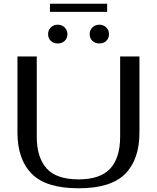

<svg xmlns="http://www.w3.org/2000/svg" viewBox="-20 -1004 845 1034"><path d="M74 -291V-700H178V-268Q178 -156 231 -97Q284 -38 403 -38Q520 -38 573.5 -96Q627 -154 627 -268V-700H731V-291Q731 -145 654 -67.5Q577 10 403 10Q229 10 151.5 -67.5Q74 -145 74 -291ZM239 -820Q239 -842 254 -856.5Q269 -871 291 -871Q313 -871 328 -856.5Q343 -842 343 -820Q343 -798 328.5 -784Q314 -770 291 -770Q268 -770 253.5 -784Q239 -798 239 -820ZM463 -820Q463 -842 478 -856.5Q493 -871 515 -871Q537 -871 552 -856.5Q567 -842 567 -820Q567 -798 552.5 -784Q538 -770 515 -770Q492 -770 477.5 -784Q463 -798 463 -820ZM249 -984H557V-940H249Z"/></svg>

Font: Fahkwang
Style: Regular
Weight: 400
Version: Version 1.000; ttfautohint (v1.6)